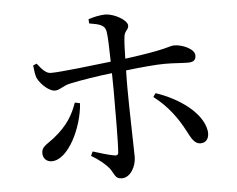

<svg xmlns="http://www.w3.org/2000/svg" viewBox="-53 -811 1107 898"><g transform="rotate(-5 500.0 -362.0)"><path d="M295 -349C276 -295 249 -245 182 -192C145 -163 123 -157 123 -126C123 -103 139 -85 164 -85C242 -85 312 -232 319 -344ZM394 -712C444 -704 467 -697 472 -668C476 -648 478 -587 479 -525C402 -516 243 -497 197 -497C173 -496 154 -519 133 -546L116 -539C118 -520 121 -493 127 -479C144 -445 183 -413 207 -413C232 -413 244 -432 283 -440C334 -451 416 -464 480 -471L481 -391C481 -306 481 -148 477 -100C476 -86 469 -85 457 -87C432 -91 394 -103 358 -114L349 -94C382 -75 414 -49 431 -28C453 3 452 23 484 23C524 23 552 -27 552 -72C552 -103 546 -307 546 -390C546 -415 546 -446 547 -478C613 -486 689 -493 729 -493C776 -493 807 -489 839 -489C865 -489 876 -498 876 -520C876 -550 820 -575 781 -575C758 -575 749 -559 548 -533C549 -574 550 -611 553 -634C555 -663 575 -666 575 -686C575 -711 518 -745 474 -747C449 -747 417 -740 393 -732ZM663 -343C732 -291 774 -228 802 -175C820 -142 833 -108 865 -108C893 -108 907 -131 903 -163C889 -250 783 -324 675 -360Z"/></g></svg>

Font: Noto Serif CJK JP Medium
Style: Regular
Weight: 500
Designer: Ryoko NISHIZUKA 西塚涼子 (kana & ideographs); Frank Grießhammer (Latin, Greek & Cyrillic); Wenlong ZHANG 张文龙 (bopomofo); San
Foundry: Adobe Systems Incorporated
Version: Version 1.000;PS 1;hotconv 16.6.53;makeotf.lib2.5.65590